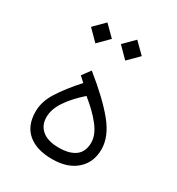

<svg xmlns="http://www.w3.org/2000/svg" viewBox="-153 -724 757 821"><g transform="rotate(30 225.0 -313.5)"><path d="M183.1 -415Q282.7 -335 335.2 -270.5Q387.7 -206.1 387.7 -143.6Q387.7 -79.1 344 -40.5Q300.3 -2 225.1 -2Q147.9 -2 105.2 -38.1Q62.5 -74.2 62.5 -143.6Q62.5 -192.9 93.5 -241.9Q124.5 -291 178.2 -350.6L152.8 -374ZM217.8 -309.6Q170.4 -268.1 142.6 -226.8Q114.7 -185.5 114.7 -146Q114.7 -105.5 143.1 -82Q171.4 -58.6 224.6 -58.6Q278.3 -58.6 306.9 -80.3Q335.4 -102.1 335.4 -146.5Q335.4 -184.6 303.2 -225.8Q271 -267.1 217.8 -309.6ZM234.4 -575.2 285.6 -626.5 337.4 -575.2 285.6 -523.4ZM86.9 -575.2 138.2 -626.5 189.9 -575.2 138.2 -523.4Z"/></g></svg>

Font: Vazir Thin FD-WOL
Style: Thin-FD-WOL
Weight: 100
Designer: Saber Rastikerdar
Foundry: Saber Rastikerdar
Version: Version 30.1.0